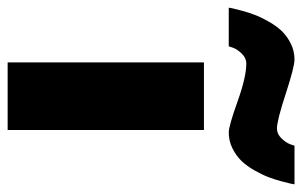

<svg xmlns="http://www.w3.org/2000/svg" viewBox="-270 -626 790 502"><g transform="rotate(90 125.0 -375.0)"><path d="M-106 -578.1Q-105.5 -581.5 -104.2 -587.9Q-103 -594.2 -98.1 -612.1Q-93.3 -629.9 -87.2 -646Q-81.1 -662.1 -69.8 -682.1Q-58.6 -702.1 -45.2 -716.3Q-31.7 -730.5 -12.2 -740.2Q7.3 -750 29.8 -750Q48.8 -750 119.1 -727.1Q189.5 -704.1 210 -704.1Q224.1 -704.1 235.4 -715.6Q246.6 -727.1 251 -738.3L254.9 -750H356Q355.5 -746.6 354.2 -740.2Q353 -733.9 348.1 -716.1Q343.3 -698.2 337.2 -682.1Q331.1 -666 319.8 -646Q308.6 -626 295.2 -611.8Q281.7 -597.7 262.2 -587.9Q242.7 -578.1 220.2 -578.1Q203.6 -578.1 139.4 -601.1Q75.2 -624 40 -624Q25.9 -624 14.6 -612.5Q3.4 -601.1 -1 -589.8L-4.9 -578.1ZM37.1 0V-513.2H213.9V0Z"/></g></svg>

Font: Hussar Preview
Style: Bold
Weight: 700
Foundry: Cannot Into Space Fonts, PlusOne Fonts
Version: Version 2.29RC2 "Millennial"